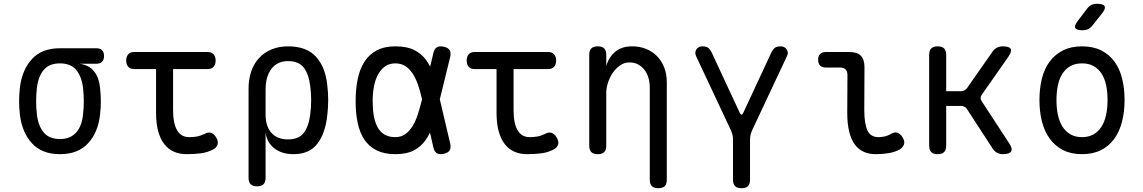

<svg xmlns="http://www.w3.org/2000/svg" viewBox="-20 -805 6040 1015"><path d="M489 -468H401Q451 -461 477.5 -427.5Q504 -394 509 -340Q513 -305 513 -270Q513 -235 509 -200Q499 -106 446 -48Q393 10 297 10Q201 10 148.5 -48Q96 -106 85 -200Q81 -235 81 -270Q81 -305 85 -340Q96 -435 148.5 -492.5Q201 -550 297 -550H489Q509 -550 519.5 -539.5Q530 -529 530 -509Q530 -489 519.5 -478.5Q509 -468 489 -468ZM297 -70Q326 -70 347 -79Q368 -88 383 -105Q398 -122 407 -146Q416 -170 419 -200Q423 -235 423 -270Q423 -305 419 -340Q412 -400 383 -435Q354 -470 297 -470Q240 -470 211 -435Q182 -400 175 -340Q171 -305 171 -270Q171 -235 175 -200Q182 -140 211 -105Q240 -70 297 -70Z M1079 -530Q1099 -530 1109.5 -517.5Q1120 -505 1120 -485Q1120 -465 1109.5 -452.5Q1099 -440 1079 -440H895V-224Q895 -152 916.5 -116Q938 -80 980 -80Q1000 -80 1019 -83Q1038 -86 1061 -97Q1081 -108 1096.5 -102.5Q1112 -97 1123 -78Q1135 -58 1130.5 -41.5Q1126 -25 1107 -15Q1077 1 1042 5.5Q1007 10 965 10Q929 10 899.5 -3Q870 -16 849 -42.5Q828 -69 816.5 -110Q805 -151 805 -207V-440H688Q668 -440 657.5 -452.5Q647 -465 647 -485Q647 -505 657.5 -517.5Q668 -530 688 -530Z M1339 180Q1316 180 1305 169Q1294 158 1294 135V-336Q1294 -387 1308.5 -428.5Q1323 -470 1350 -499Q1377 -528 1416 -544Q1455 -560 1503 -560Q1600 -560 1650 -505.5Q1700 -451 1710 -356Q1715 -316 1715 -275.5Q1715 -235 1710 -195Q1700 -100 1657.5 -45Q1615 10 1532 10Q1470 10 1430.5 -20.5Q1391 -51 1384 -105V135Q1384 158 1373 169Q1362 180 1339 180ZM1502 -68Q1559 -68 1585.5 -102Q1612 -136 1620 -200Q1625 -238 1625 -275.5Q1625 -313 1620 -350Q1612 -414 1585.5 -448Q1559 -482 1502 -482Q1474 -482 1452 -471.5Q1430 -461 1415 -441.5Q1400 -422 1392 -394Q1384 -366 1384 -330V-200Q1384 -137 1415 -102.5Q1446 -68 1502 -68Z M2360 -46Q2365 -23 2357 -10Q2349 3 2326 8Q2303 13 2289.5 5Q2276 -3 2271 -26L2253 -104Q2243 -83 2231 -66Q2206 -30 2168 -10Q2130 10 2070 10Q2012 10 1971.5 -10Q1931 -30 1906.5 -66.5Q1882 -103 1871 -154.5Q1860 -206 1860 -270Q1860 -334 1871 -387Q1882 -440 1906.5 -478.5Q1931 -517 1971.5 -538.5Q2012 -560 2070 -560Q2130 -560 2168 -541.5Q2206 -523 2231 -490Q2243 -473 2254 -453L2271 -524Q2276 -547 2289.5 -555Q2303 -563 2326 -558Q2349 -553 2357 -540Q2365 -527 2360 -504L2305 -280ZM2211 -280 2210 -285Q2201 -325 2189 -359Q2177 -393 2160.5 -417.5Q2144 -442 2122 -456Q2100 -470 2070 -470Q2039 -470 2016.5 -454.5Q1994 -439 1979 -412Q1964 -385 1957 -348.5Q1950 -312 1950 -270Q1950 -228 1956 -193.5Q1962 -159 1975.5 -133.5Q1989 -108 2012.5 -94Q2036 -80 2070 -80Q2100 -80 2122 -95.5Q2144 -111 2160.5 -137.5Q2177 -164 2188.5 -199.5Q2200 -235 2210 -275Z M2879 -530Q2899 -530 2909.5 -517.5Q2920 -505 2920 -485Q2920 -465 2909.5 -452.5Q2899 -440 2879 -440H2695V-224Q2695 -152 2716.5 -116Q2738 -80 2780 -80Q2800 -80 2819 -83Q2838 -86 2861 -97Q2881 -108 2896.5 -102.5Q2912 -97 2923 -78Q2935 -58 2930.5 -41.5Q2926 -25 2907 -15Q2877 1 2842 5.5Q2807 10 2765 10Q2729 10 2699.5 -3Q2670 -16 2649 -42.5Q2628 -69 2616.5 -110Q2605 -151 2605 -207V-440H2488Q2468 -440 2457.5 -452.5Q2447 -465 2447 -485Q2447 -505 2457.5 -517.5Q2468 -530 2488 -530Z M3185 -316V-35Q3185 -12 3174 -1Q3163 10 3140 10Q3117 10 3106 -1Q3095 -12 3095 -35V-515Q3095 -538 3106 -549Q3117 -560 3140 -560Q3163 -560 3174 -549Q3185 -538 3185 -515V-456Q3199 -504 3233 -532Q3267 -560 3322 -560Q3362 -560 3395.5 -546.5Q3429 -533 3453.5 -508Q3478 -483 3491.5 -448Q3505 -413 3505 -370V145Q3505 168 3494 179Q3483 190 3460 190Q3437 190 3426 179Q3415 168 3415 145V-344Q3415 -370 3408 -393.5Q3401 -417 3387.5 -435Q3374 -453 3354 -464Q3334 -475 3307 -475Q3280 -475 3257.5 -459Q3235 -443 3219 -419.5Q3203 -396 3194 -368Q3185 -340 3185 -316Z M3900 190Q3877 190 3866 179Q3855 168 3855 145V-68Q3855 -81 3852 -93Q3849 -105 3844 -116L3659 -510Q3655 -520 3656 -529Q3657 -538 3662 -545Q3667 -552 3675 -556Q3683 -560 3691 -560Q3710 -560 3721 -554Q3732 -548 3743 -526L3890 -210Q3895 -199 3900 -199Q3905 -199 3910 -210L4057 -526Q4068 -548 4079 -554Q4090 -560 4109 -560Q4117 -560 4125 -556Q4133 -552 4138 -545Q4143 -538 4144.5 -529Q4146 -520 4141 -510L3956 -116Q3951 -105 3948 -93Q3945 -81 3945 -68V145Q3945 168 3934 179Q3923 190 3900 190Z M4549 -224Q4549 -152 4565.5 -116Q4582 -80 4624 -80Q4641 -80 4658 -84Q4675 -88 4690 -97Q4710 -109 4725.5 -103Q4741 -97 4752 -78Q4764 -58 4759 -42Q4754 -26 4736 -15Q4711 -1 4679 4.5Q4647 10 4609 10Q4573 10 4545 -3Q4517 -16 4498 -42.5Q4479 -69 4469 -110Q4459 -151 4459 -207L4460 -408Q4460 -428 4450 -438Q4440 -448 4420 -448H4346Q4326 -448 4315.5 -458.5Q4305 -469 4305 -489Q4305 -509 4315.5 -519.5Q4326 -530 4346 -530H4470Q4511 -530 4530.5 -510.5Q4550 -491 4550 -450Z M4937 10Q4914 10 4903 -1Q4892 -12 4892 -35V-515Q4892 -538 4903 -549Q4914 -560 4937 -560Q4960 -560 4971 -549Q4982 -538 4982 -515V-323H5060Q5070 -323 5078 -327Q5086 -331 5092 -339L5227 -532Q5237 -546 5250.5 -553Q5264 -560 5281 -560Q5316 -560 5323 -546.5Q5330 -533 5310 -504L5170 -304Q5164 -296 5164 -287.5Q5164 -279 5169 -271L5314 -49Q5334 -20 5325.5 -5Q5317 10 5282 10Q5265 10 5251.5 3Q5238 -4 5228 -19L5092 -228Q5087 -236 5079 -240.5Q5071 -245 5061 -245H4982V-35Q4982 -12 4971 -1Q4960 10 4937 10Z M5700 10Q5642 10 5600 -11.5Q5558 -33 5530 -71Q5502 -109 5488.5 -161.5Q5475 -214 5475 -276Q5475 -338 5488 -390Q5501 -442 5529 -479.5Q5557 -517 5599.5 -538.5Q5642 -560 5700 -560Q5759 -560 5801.5 -538.5Q5844 -517 5871.5 -479.5Q5899 -442 5912 -390Q5925 -338 5925 -276Q5925 -214 5911.5 -161.5Q5898 -109 5870.5 -71Q5843 -33 5800.5 -11.5Q5758 10 5700 10ZM5700 -80Q5735 -80 5760.5 -94.5Q5786 -109 5802.5 -134.5Q5819 -160 5827 -196.5Q5835 -233 5835 -276Q5835 -319 5827.5 -354.5Q5820 -390 5803.5 -415.5Q5787 -441 5761.5 -455.5Q5736 -470 5700 -470Q5664 -470 5638.5 -455.5Q5613 -441 5596.5 -415.5Q5580 -390 5572.5 -354Q5565 -318 5565 -275Q5565 -232 5573 -196Q5581 -160 5597.5 -134.5Q5614 -109 5639.5 -94.5Q5665 -80 5700 -80ZM5755 -670Q5745 -657 5732 -651Q5719 -645 5703 -645Q5671 -645 5664.5 -657Q5658 -669 5678 -695L5726 -758Q5736 -772 5749 -778.5Q5762 -785 5779 -785Q5813 -785 5819.5 -772Q5826 -759 5805 -733Z"/></svg>

Font: Maple Mono Normal
Style: Regular
Weight: 400
Monospace: yes
Designer: subframe7536
Version: Version 7.000